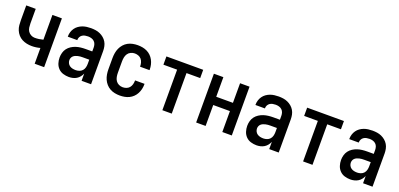

<svg xmlns="http://www.w3.org/2000/svg" viewBox="3 -1222 3993 1923"><g transform="rotate(20 2000.0 -260.0)"><path d="M339 0V-168Q317 -162 295 -159Q273 -156 250 -156Q223 -156 196.5 -161.5Q170 -167 146 -179.5Q122 -192 104 -212.5Q86 -233 75.5 -258Q65 -283 62.5 -310Q60 -337 60 -364V-520H161V-364Q161 -343 164 -321.5Q167 -300 178.5 -282.5Q190 -265 209.5 -254.5Q229 -244 250 -244Q273 -244 295 -247Q317 -250 339 -256V-520H440V0Z M705 8Q674 8 644 -1Q614 -10 592.5 -32Q571 -54 561.5 -83.5Q552 -113 552 -144Q552 -170 559 -195.5Q566 -221 581.5 -241.5Q597 -262 619.5 -276.5Q642 -291 666.5 -299Q691 -307 717 -310Q743 -313 769 -313H839V-354Q839 -372 833.5 -389Q828 -406 815 -418Q802 -430 784.5 -435Q767 -440 749 -440Q733 -440 717 -437Q701 -434 687.5 -425Q674 -416 666.5 -401.5Q659 -387 659 -371V-368H558V-373Q558 -396 565 -418.5Q572 -441 585.5 -460Q599 -479 618 -492.5Q637 -506 658.5 -514Q680 -522 703 -525Q726 -528 749 -528Q773 -528 797.5 -524.5Q822 -521 844.5 -511Q867 -501 886 -485Q905 -469 917.5 -448Q930 -427 935 -402.5Q940 -378 940 -354V0H839V-77Q831 -58 817.5 -41Q804 -24 786 -13Q768 -2 747 3Q726 8 705 8ZM746 -80Q765 -80 784 -86.5Q803 -93 816 -107.5Q829 -122 834 -141.5Q839 -161 839 -180V-225H769Q756 -225 743.5 -224Q731 -223 718.5 -220Q706 -217 694 -212Q682 -207 672.5 -198.5Q663 -190 658 -178Q653 -166 653 -153Q653 -137 660.5 -121.5Q668 -106 682 -96.5Q696 -87 712.5 -83.5Q729 -80 746 -80Z M1247 8Q1220 8 1193 2.5Q1166 -3 1142.5 -16Q1119 -29 1101 -49.5Q1083 -70 1072 -94.5Q1061 -119 1056.5 -146Q1052 -173 1052 -200V-320Q1052 -347 1056.5 -374Q1061 -401 1072 -425.5Q1083 -450 1101 -470.5Q1119 -491 1142.5 -504Q1166 -517 1193 -522.5Q1220 -528 1247 -528Q1273 -528 1298 -523.5Q1323 -519 1346 -508Q1369 -497 1387.5 -479Q1406 -461 1418 -438.5Q1430 -416 1436 -391Q1442 -366 1442 -340V-333H1341V-337Q1341 -357 1335.5 -376.5Q1330 -396 1317.5 -411Q1305 -426 1286 -433Q1267 -440 1247 -440Q1225 -440 1205 -430.5Q1185 -421 1173 -403Q1161 -385 1157 -363.5Q1153 -342 1153 -320V-200Q1153 -178 1157 -156.5Q1161 -135 1173 -117Q1185 -99 1205 -89.5Q1225 -80 1247 -80Q1267 -80 1286 -87Q1305 -94 1317.5 -109Q1330 -124 1335.5 -143.5Q1341 -163 1341 -183V-187H1442V-180Q1442 -154 1436 -129Q1430 -104 1418 -81.5Q1406 -59 1387.5 -41Q1369 -23 1346 -12Q1323 -1 1298 3.5Q1273 8 1247 8Z M1700 0V-432H1554V-520H1946V-432H1800V0Z M2060 0V-520H2161V-311H2339V-520H2440V0H2339V-223H2161V0Z M2705 8Q2674 8 2644 -1Q2614 -10 2592.5 -32Q2571 -54 2561.5 -83.5Q2552 -113 2552 -144Q2552 -170 2559 -195.5Q2566 -221 2581.5 -241.5Q2597 -262 2619.5 -276.5Q2642 -291 2666.5 -299Q2691 -307 2717 -310Q2743 -313 2769 -313H2839V-354Q2839 -372 2833.5 -389Q2828 -406 2815 -418Q2802 -430 2784.5 -435Q2767 -440 2749 -440Q2733 -440 2717 -437Q2701 -434 2687.5 -425Q2674 -416 2666.5 -401.5Q2659 -387 2659 -371V-368H2558V-373Q2558 -396 2565 -418.5Q2572 -441 2585.5 -460Q2599 -479 2618 -492.5Q2637 -506 2658.5 -514Q2680 -522 2703 -525Q2726 -528 2749 -528Q2773 -528 2797.5 -524.5Q2822 -521 2844.5 -511Q2867 -501 2886 -485Q2905 -469 2917.5 -448Q2930 -427 2935 -402.5Q2940 -378 2940 -354V0H2839V-77Q2831 -58 2817.5 -41Q2804 -24 2786 -13Q2768 -2 2747 3Q2726 8 2705 8ZM2746 -80Q2765 -80 2784 -86.5Q2803 -93 2816 -107.5Q2829 -122 2834 -141.5Q2839 -161 2839 -180V-225H2769Q2756 -225 2743.5 -224Q2731 -223 2718.5 -220Q2706 -217 2694 -212Q2682 -207 2672.5 -198.5Q2663 -190 2658 -178Q2653 -166 2653 -153Q2653 -137 2660.5 -121.5Q2668 -106 2682 -96.5Q2696 -87 2712.5 -83.5Q2729 -80 2746 -80Z M3200 0V-432H3054V-520H3446V-432H3300V0Z M3705 8Q3674 8 3644 -1Q3614 -10 3592.5 -32Q3571 -54 3561.5 -83.5Q3552 -113 3552 -144Q3552 -170 3559 -195.5Q3566 -221 3581.5 -241.5Q3597 -262 3619.5 -276.5Q3642 -291 3666.5 -299Q3691 -307 3717 -310Q3743 -313 3769 -313H3839V-354Q3839 -372 3833.5 -389Q3828 -406 3815 -418Q3802 -430 3784.5 -435Q3767 -440 3749 -440Q3733 -440 3717 -437Q3701 -434 3687.5 -425Q3674 -416 3666.5 -401.5Q3659 -387 3659 -371V-368H3558V-373Q3558 -396 3565 -418.5Q3572 -441 3585.5 -460Q3599 -479 3618 -492.5Q3637 -506 3658.5 -514Q3680 -522 3703 -525Q3726 -528 3749 -528Q3773 -528 3797.5 -524.5Q3822 -521 3844.5 -511Q3867 -501 3886 -485Q3905 -469 3917.5 -448Q3930 -427 3935 -402.5Q3940 -378 3940 -354V0H3839V-77Q3831 -58 3817.5 -41Q3804 -24 3786 -13Q3768 -2 3747 3Q3726 8 3705 8ZM3746 -80Q3765 -80 3784 -86.5Q3803 -93 3816 -107.5Q3829 -122 3834 -141.5Q3839 -161 3839 -180V-225H3769Q3756 -225 3743.5 -224Q3731 -223 3718.5 -220Q3706 -217 3694 -212Q3682 -207 3672.5 -198.5Q3663 -190 3658 -178Q3653 -166 3653 -153Q3653 -137 3660.5 -121.5Q3668 -106 3682 -96.5Q3696 -87 3712.5 -83.5Q3729 -80 3746 -80Z"/></g></svg>

Font: Iosevka Term Semibold
Style: Regular
Weight: 600
Monospace: yes
Designer: Belleve Invis
Foundry: Belleve Invis
Version: Version 31.4.0